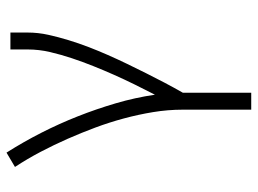

<svg xmlns="http://www.w3.org/2000/svg" viewBox="-121 -461 792 590"><g transform="rotate(-90 275.0 -166.0)"><path d="M233 210V0Q233 -46 225.5 -91.5Q218 -137 206 -181.5Q194 -226 178 -269Q162 -312 143.5 -354Q125 -396 103.5 -437Q82 -478 57 -516L101 -542Q134 -490 162 -435Q190 -380 212.5 -323Q235 -266 252.5 -206.5Q270 -147 279 -86Q295 -117 310.5 -148.5Q326 -180 340 -211.5Q354 -243 367 -275.5Q380 -308 391 -341Q402 -374 410 -408Q418 -442 418 -477V-530H470V-477Q470 -445 463 -413.5Q456 -382 446.5 -351Q437 -320 425.5 -290Q414 -260 401 -230.5Q388 -201 374 -172Q360 -143 345.5 -114Q331 -85 316 -56.5Q301 -28 285 0V210Z"/></g></svg>

Font: Lode Dark
Style: Regular
Weight: 400
Monospace: yes
Designer: Belleve Invis
Foundry: Belleve Invis
Version: Version 29.2.0; ttfautohint (v1.8.3)